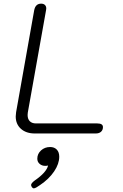

<svg xmlns="http://www.w3.org/2000/svg" viewBox="-20 -730 672 1050"><path d="M66 -93Q66 -100 68 -116L167 -674Q174 -710 205 -710Q218 -710 225.5 -703Q233 -696 233 -684Q233 -678 232 -675L132 -114Q131 -109 131 -101Q131 -79 143 -67Q155 -55 177 -55H512Q543 -55 543 -35Q543 -19 532.5 -9.5Q522 0 503 0H171Q123 0 94.5 -25.5Q66 -51 66 -93ZM150 282Q150 272 170 257Q234 213 243 175Q238 177 227 177Q209 177 196.5 166Q184 155 184 138Q184 111 204.5 92.5Q225 74 254 74Q277 74 290.5 88Q304 102 304 127Q304 166 276 207.5Q248 249 199 282Q188 290 179 295Q170 300 165 300Q159 300 154 293Q150 285 150 282Z"/></svg>

Font: Kodchasan Light
Style: Italic
Weight: 300
Italic angle: -10°
Version: Version 1.000; ttfautohint (v1.6)